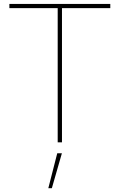

<svg xmlns="http://www.w3.org/2000/svg" viewBox="-20 -748 629 1009"><path d="M29.3 -705.1V-727.5H559.6V-705.1H305.7V0H283.2V-705.1ZM233.9 241.2 280.8 57.6H305.2L252.4 241.2Z"/></svg>

Font: Inter Display Thin
Style: Regular
Weight: 100
Designer: Rasmus Andersson
Foundry: rsms
Version: Version 4.000;git-a52131595